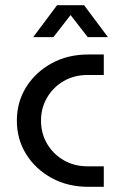

<svg xmlns="http://www.w3.org/2000/svg" viewBox="-20 -720 473 740"><path d="M320 0Q241 0 179 -34Q117 -68 81 -125.5Q45 -183 45 -255Q45 -327 81 -384.5Q117 -442 179 -476Q241 -510 320 -510H380V-431H317Q266 -431 225.5 -407.5Q185 -384 161.5 -344Q138 -304 138 -255Q138 -206 161.5 -166Q185 -126 225.5 -102.5Q266 -79 317 -79H380V0ZM108 -577 200 -700H304L396 -577H318L252 -662L186 -577Z"/></svg>

Font: MuseoModerno Thin
Style: Regular
Weight: 400
Version: Version 1.003